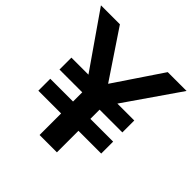

<svg xmlns="http://www.w3.org/2000/svg" viewBox="-201 -853 1002 1002"><g transform="rotate(45 300.0 -352.5)"><path d="M236 0V-159H68V-247H236V-315H68V-403H209V-381L-16 -705H124L314 -421H286L477 -705H616L392 -381V-403H532V-315H364V-247H532V-159H364V0Z"/></g></svg>

Font: Nunito Sans 12pt ExtraLight
Style: Regular
Weight: 200
Designer: Vernon Adams
Foundry: Vernon Adams
Version: Version 3.101;gftools[0.9.27]